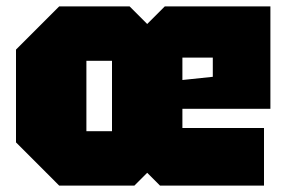

<svg xmlns="http://www.w3.org/2000/svg" viewBox="-20 -580 895 600"><path d="M30 -135V-425L165 -560H385L440 -505L495 -560H825V-240H550V-180H805V0H480L440 -40L400 0H165ZM250 -170H330V-390H250ZM550 -330 645 -340V-400H550Z"/></svg>

Font: Tektur SemiCondensed Black
Style: Regular
Weight: 900
Width: 4
Designer: Adam Jagosz
Foundry: Adam Jagosz
Version: Version 1.005;gftools[0.9.30]